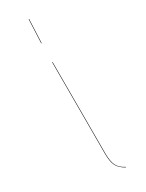

<svg xmlns="http://www.w3.org/2000/svg" viewBox="-194 -747 593 782"><g transform="rotate(-30 102.5 -356.5)"><path d="M103 -716.8H105L100.1 -606H98.1ZM100.1 -517.1V-86.9Q100.1 -50.8 109.4 -31Q118.7 -11.2 145 2L144 3.9Q117.2 -10.7 107.7 -30.3Q98.1 -49.8 98.1 -86.9V-517.1Z"/></g></svg>

Font: Fira Sans Compressed Two
Style: Regular
Weight: 100
Width: 1
Designer: Carrois Corporate & Edenspiekermann AG
Foundry: Carrois Corporate GbR & Edenspiekermann AG
Version: Version 4.203;PS 004.203;hotconv 1.0.88;makeotf.lib2.5.64775